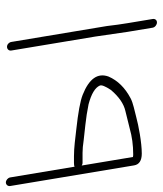

<svg xmlns="http://www.w3.org/2000/svg" viewBox="12 -558 568 671"><g transform="rotate(-90 296.5 -223.0)"><path d="M565.1 26 550.5 -62C546.9 -83.3 543.6 -107.3 540.5 -134L484.9 -468C483.5 -476.2 476.2 -483 467.9 -483C459.5 -483 453.5 -476.2 454.9 -468L503.8 -174L520.1 -62L534.7 26C536.1 34.2 544.8 41 553.1 41C561.5 41 566.5 34.2 565.1 26ZM53 -222C56 -220 58.9 -219 61.5 -219H97.5C109.5 -219 124.4 -217.7 142.2 -215L195.5 -209.1C219.1 -206.6 242.9 -202.9 267 -198C303.5 -188.3 325.3 -175.2 332.5 -158.6C335.2 -152.3 330.1 -139.5 317.2 -120C293.4 -91.9 268.8 -75 243.6 -69.3C235.6 -67.5 215.4 -62.5 183 -54.3C154.2 -46.1 124.5 -42 92 -42C88 -42 85 -42.3 82.8 -43ZM-6.1 -487C-14 -487 -19.9 -479.9 -18.6 -472L53.5 -39C56.5 -21 70.3 -12 95 -12C133.2 -12 193.5 -23.4 222.9 -31.5C244.4 -37.4 270.7 -41.9 287.9 -51C324.8 -70.5 350.1 -96.2 363.9 -128C377.8 -166 356.5 -196.2 300 -218.6C278.8 -227 238.3 -234.5 178.3 -241C148.2 -244.3 116.6 -249 85.8 -249H62.3C55.8 -249 51.3 -248.3 48.9 -247L11.4 -472C10.1 -479.9 1.8 -487 -6.1 -487Z"/></g></svg>

Font: MewTooHand
Style: WideLta
Weight: 400
Designer: Mew Too, Robert Jablonski
Version: Version 0.77